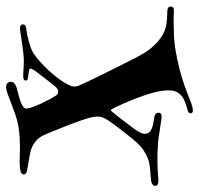

<svg xmlns="http://www.w3.org/2000/svg" viewBox="-36 -626 632 609"><g transform="rotate(90 279.5 -321.0)"><path d="M6.8 -557.1Q13.7 -557.1 22.2 -556.6Q30.8 -556.2 42 -556.2Q60.5 -556.2 89.1 -557.4Q117.7 -558.6 158.2 -566.9Q194.3 -574.2 221.7 -582.8Q249 -591.3 268.8 -599.1Q288.6 -606.9 302 -612.1Q315.4 -617.2 324.2 -617.2Q330.1 -617.2 332 -615Q334 -612.8 334 -609.9Q334 -604.5 327.9 -602.1Q321.8 -599.6 314.9 -598.1Q305.7 -595.2 296.1 -591.6Q286.6 -587.9 278.8 -581.5Q271 -575.2 266.1 -565.4Q261.2 -555.7 261.2 -541Q261.2 -519 267.1 -496.8Q272.9 -474.6 278.8 -458Q281.7 -449.2 288.3 -432.4Q294.9 -415.5 302.2 -398.7Q309.6 -381.8 315.7 -369.4Q321.8 -356.9 324.2 -356.9Q325.2 -356.9 330.1 -362.5Q335 -368.2 341.6 -376.7Q348.1 -385.3 356 -395.3Q363.8 -405.3 370.6 -414.3Q377.4 -423.3 382.3 -429.9Q387.2 -436.5 388.2 -438Q391.1 -443.4 395 -450.4Q398.9 -457.5 398.9 -464.8Q398.9 -471.7 395 -477.8Q391.1 -483.9 379.9 -487.8Q370.1 -491.2 361.1 -492.4Q352.1 -493.7 345.2 -495.1Q332 -498 332 -507.8Q332 -513.2 335.2 -515.6Q338.4 -518.1 342.8 -518.1Q349.6 -518.1 360.1 -516.4Q370.6 -514.6 383.8 -512.7Q397 -510.7 412.1 -508.5Q427.2 -506.3 442.9 -505.9Q455.1 -504.9 465.1 -504.9Q475.1 -504.9 483.9 -504.9Q507.3 -504.9 521.7 -506.3Q536.1 -507.8 547.9 -507.8Q554.7 -507.8 559.3 -505.6Q564 -503.4 564 -498Q564 -485.4 539.1 -483.9Q522 -482.9 508.8 -481.4Q495.6 -480 484.9 -477.1Q469.7 -472.7 452.1 -461.4Q434.6 -450.2 415 -425.8Q392.1 -397.5 375.7 -375.7Q359.4 -354 352.1 -341.8Q348.1 -335 346.2 -328.4Q344.2 -321.8 344.2 -314Q344.2 -308.6 345.5 -302.2Q346.7 -295.9 348.1 -289.1Q350.6 -279.8 355.2 -266.4Q359.9 -252.9 365.5 -237.8Q371.1 -222.7 377.2 -207.3Q383.3 -191.9 388.7 -179Q394 -166 397.9 -156.2Q401.9 -146.5 403.8 -143.1Q410.2 -130.4 418.5 -122.3Q426.8 -114.3 436.8 -109.1Q446.8 -104 458 -101.6Q469.2 -99.1 481 -97.2Q507.3 -93.3 517.6 -90.6Q527.8 -87.9 527.8 -81.1Q527.8 -73.2 516.8 -70.6Q505.9 -67.9 485.8 -67.9Q477.1 -67.9 465.8 -68.4Q454.6 -68.8 440.9 -68.8Q426.8 -68.8 410.4 -67.9Q394 -66.9 376 -64Q357.4 -61 338.6 -54.4Q319.8 -47.9 303 -41.3Q286.1 -34.7 272.7 -29.8Q259.3 -24.9 251 -24.9Q241.2 -24.9 237.5 -29.8Q233.9 -34.7 233.9 -39.1Q233.9 -47.4 239.3 -51.5Q244.6 -55.7 252 -58.1Q260.3 -60.5 271.7 -63.2Q283.2 -65.9 293.7 -69.6Q304.2 -73.2 311.5 -77.9Q318.8 -82.5 318.8 -88.9Q318.8 -96.7 313.5 -110.8Q308.1 -125 301.3 -139.4Q294.4 -153.8 287.8 -165.8Q281.2 -177.7 278.8 -181.2Q274.4 -189.9 265.1 -189.9Q262.2 -189.9 258.5 -188.5Q254.9 -187 251 -183.1Q247.6 -179.7 240.7 -170.9Q233.9 -162.1 226.3 -152.3Q218.8 -142.6 212.2 -134Q205.6 -125.5 203.1 -122.1Q202.1 -120.6 200.2 -117.9Q198.2 -115.2 196.3 -112.1Q194.3 -108.9 193.1 -106.2Q191.9 -103.5 191.9 -102.1Q191.9 -99.6 194.8 -98.6Q197.8 -97.7 201.7 -96.9Q205.6 -96.2 209.5 -95.9Q213.4 -95.7 215.8 -95.2Q222.2 -94.2 226.1 -92.8Q230 -91.3 230 -86.9Q230 -83 226.1 -81.1Q222.2 -79.1 216.8 -79.1Q205.1 -79.1 193.8 -80.1Q182.6 -81.1 167 -81.1Q154.8 -81.1 139.4 -79.1Q124 -77.1 108.9 -75Q93.8 -72.8 81.3 -70.8Q68.8 -68.8 63 -68.8Q57.6 -68.8 54.7 -71.5Q51.8 -74.2 51.8 -78.1Q51.8 -87.4 64.9 -88.9Q72.3 -89.4 82.5 -91.3Q92.8 -93.3 104.2 -96.4Q115.7 -99.6 126.5 -103.5Q137.2 -107.4 145 -112.8Q157.2 -121.1 169.7 -132.1Q182.1 -143.1 193.6 -155.3Q205.1 -167.5 215.3 -180.2Q225.6 -192.9 232.9 -204.1Q240.2 -215.3 244.6 -224.9Q249 -234.4 249 -240.2Q249 -245.6 248.3 -249Q247.6 -252.4 245.1 -257.8Q240.7 -268.1 232.9 -284.4Q225.1 -300.8 215.6 -320.3Q206.1 -339.8 195.6 -360.8Q185.1 -381.8 175.5 -400.9Q166 -419.9 157.7 -435.8Q149.4 -451.7 144 -460.9Q139.6 -468.3 133.5 -476.6Q127.4 -484.9 119.6 -493.2Q111.8 -501.5 102.8 -509Q93.8 -516.6 84 -522Q67.4 -531.2 48.8 -533.7Q30.3 -536.1 12.2 -536.1Q-4.9 -536.1 -4.9 -546.9Q-4.9 -550.8 -2.4 -554Q0 -557.1 6.8 -557.1Z"/></g></svg>

Font: Henny Penny
Style: Regular
Weight: 400
Version: Version 1.001